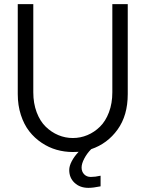

<svg xmlns="http://www.w3.org/2000/svg" viewBox="-20 -720 696 918"><path d="M402.8 178.2Q362.3 178.2 336.7 154.3Q311 130.4 311 92.8Q311 73.7 323.2 50.5Q335.4 27.3 356 5.9Q347.2 6.8 328.1 6.8Q288.1 6.8 250.5 -3.9Q212.9 -14.6 179 -37.4Q145 -60.1 119.9 -92.3Q94.7 -124.5 79.8 -170.4Q64.9 -216.3 64.9 -270V-700.2H139.2V-278.8Q139.2 -226.1 155.3 -183.3Q171.4 -140.6 198.5 -114.3Q225.6 -87.9 258.8 -74Q292 -60.1 328.1 -60.1Q364.7 -60.1 397.9 -74Q431.2 -87.9 458 -114.3Q484.9 -140.6 501 -183.3Q517.1 -226.1 517.1 -278.8V-700.2H590.8V-270Q590.8 -168 542.2 -100.6Q493.7 -33.2 416 -6.8Q396 13.2 383.1 37.8Q370.1 62.5 370.1 81.1Q370.1 100.6 382.3 113.3Q394.5 126 414.1 126Q435.5 126 460.9 120.1V170.9Q425.3 178.2 402.8 178.2Z"/></svg>

Font: LT Superior
Style: Regular
Weight: 400
Designer: Daniel Lyons
Foundry: LyonsType
Version: Version 1.000